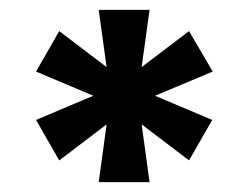

<svg xmlns="http://www.w3.org/2000/svg" viewBox="-20 -729 503 389"><path d="M180 -709H283L267 -593L363 -666L411 -584L294 -535L410 -486L363 -404L267 -477L283 -360H180L196 -477L100 -404L53 -486L169 -535L53 -584L100 -666L196 -593Z"/></svg>

Font: LT Superior Semi-bold
Style: Regular
Weight: 600
Designer: Daniel Lyons
Foundry: LyonsType
Version: Version 1.0